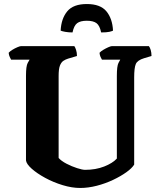

<svg xmlns="http://www.w3.org/2000/svg" viewBox="-20 -933 782 953"><path d="M378 0Q337 0 291 -14Q245 -28 204.5 -50Q164 -72 137.5 -95.5Q111 -119 109 -137V-557Q109 -605 117.5 -620.5Q126 -636 127 -637H35Q33 -641 28.5 -650Q24 -659 23 -671Q29 -678 41 -685.5Q53 -693 66 -698.5Q79 -704 84 -704H349Q353 -699 357.5 -685.5Q362 -672 362 -655L318 -642Q305 -638 294.5 -631Q284 -624 277.5 -607.5Q271 -591 271 -556V-149Q284 -134 310 -120.5Q336 -107 362.5 -98.5Q389 -90 402 -90Q455 -90 497 -106.5Q539 -123 560 -146V-556Q560 -605 568 -620.5Q576 -636 577 -637H486Q483 -642 479 -650.5Q475 -659 474 -671Q480 -678 492.5 -685.5Q505 -693 517.5 -698.5Q530 -704 535 -704H719Q724 -698 728 -685Q732 -672 732 -655L695 -644Q662 -634 654 -615Q646 -596 646 -549V-116Q635 -98 607 -78Q579 -58 541 -40Q503 -22 460.5 -11Q418 0 378 0ZM411 -913Q478 -913 508 -877Q538 -841 541 -781Q536 -778 522.5 -775Q509 -772 482 -772Q475 -806 459 -818Q443 -830 411 -830Q379 -830 363 -818Q347 -806 340 -772Q320 -772 303.5 -775Q287 -778 281 -781Q284 -841 314 -877Q344 -913 411 -913Z"/></svg>

Font: Texturina 72pt Black
Style: Regular
Weight: 900
Designer: Guillermo Torres Carreño
Foundry: Omnibus-Type
Version: Version 1.002; ttfautohint (v1.8.3)